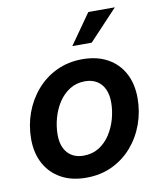

<svg xmlns="http://www.w3.org/2000/svg" viewBox="-84 -812 748 891"><g transform="rotate(-10 289.5 -366.0)"><path d="M251 11.7Q182.1 11.7 132.6 -15.9Q83 -43.5 56.2 -93Q29.3 -142.6 29.3 -209Q29.3 -273.4 50.5 -331.8Q71.8 -390.1 111.1 -435.5Q150.4 -481 205.3 -507.1Q260.3 -533.2 327.1 -533.2Q396 -533.2 445.8 -505.6Q495.6 -478 522.2 -428.2Q548.8 -378.4 548.8 -311Q548.8 -248 528.1 -189.9Q507.3 -131.8 468.3 -86.4Q429.2 -41 374.3 -14.6Q319.3 11.7 251 11.7ZM256.8 -91.3Q298.3 -91.3 329.8 -111.3Q361.3 -131.3 382.3 -164.1Q403.3 -196.8 414.1 -235.8Q424.8 -274.9 424.8 -313Q424.8 -349.6 412.6 -375.7Q400.4 -401.9 377.2 -416Q354 -430.2 321.3 -430.2Q280.8 -430.2 249.5 -410.4Q218.3 -390.6 197 -358.2Q175.8 -325.7 164.8 -286.1Q153.8 -246.6 153.8 -207.5Q153.8 -153.3 180.9 -122.3Q208 -91.3 256.8 -91.3ZM292.5 -601.1 393.1 -744.1H518.1L383.8 -601.1Z"/></g></svg>

Font: Inter 28pt SemiBold
Style: Italic
Weight: 600
Italic angle: -9.3988°
Designer: Rasmus Andersson
Foundry: rsms
Version: Version 4.001;git-66647c0bb